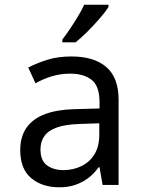

<svg xmlns="http://www.w3.org/2000/svg" viewBox="-20 -786 603 816"><path d="M232 10Q159 10 112.5 -29Q66 -68 66 -148Q66 -205 92.5 -243Q119 -281 170 -300.5Q221 -320 295 -322L403 -325V-351Q403 -421 369 -447Q335 -473 279 -473Q238 -473 201 -462Q164 -451 131 -432L100 -499Q139 -519 183 -532.5Q227 -546 284 -546Q380 -546 432 -501Q484 -456 484 -362V0H416L403 -75H399Q379 -47 354 -28.5Q329 -10 299 0Q269 10 232 10ZM250 -63Q290 -63 325 -79.5Q360 -96 381 -129.5Q402 -163 402 -214V-262L315 -259Q257 -257 221 -244Q185 -231 168.5 -207.5Q152 -184 152 -151Q152 -104 179.5 -83.5Q207 -63 250 -63ZM245 -618Q262 -640 279 -665.5Q296 -691 312 -717.5Q328 -744 338 -766H441V-756Q429 -737 404.5 -708.5Q380 -680 352 -652Q324 -624 301 -606H245Z"/></svg>

Font: Noto Sans Mono SemiCondensed
Style: Regular
Weight: 400
Width: 4
Designer: Monotype Design Team
Foundry: Monotype Imaging Inc.
Version: Version 2.010